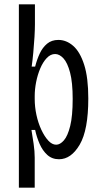

<svg xmlns="http://www.w3.org/2000/svg" viewBox="-20 -720 474 885"><path d="M67 145V-700H141V-608Q141 -585 139 -550Q137 -515 133.5 -478Q130 -441 126 -413H142Q150 -445 163 -473Q176 -501 197 -518.5Q218 -536 249 -536Q286 -536 317.5 -508.5Q349 -481 368 -421.5Q387 -362 387 -266Q387 -121 347.5 -53.5Q308 14 252 14Q220 14 198 -6Q176 -26 162.5 -57Q149 -88 142 -121H125Q130 -91 135 -57Q140 -23 140 7V145ZM239 -53Q257 -53 274.5 -73Q292 -93 303.5 -139Q315 -185 315 -264Q315 -340 303 -385.5Q291 -431 272.5 -451Q254 -471 234 -471Q213 -471 195.5 -452.5Q178 -434 165.5 -404.5Q153 -375 146.5 -341.5Q140 -308 140 -278V-264Q140 -227 148 -190Q156 -153 170.5 -122Q185 -91 202.5 -72Q220 -53 239 -53Z"/></svg>

Font: Bricolage Grotesque 12pt Condensed Light
Style: Regular
Weight: 300
Width: 3
Designer: Mathieu Triay
Foundry: Atelier Triay
Version: Version 1.001; ttfautohint (v1.8.4.7-5d5b);gftools[0.9.33.de